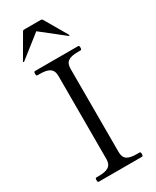

<svg xmlns="http://www.w3.org/2000/svg" viewBox="-240 -1026 888 1091"><g transform="rotate(-30 204.0 -480.5)"><path d="M33 -802C34 -802 35 -802 36 -803L182 -918L328 -803C329 -802 330 -802 331 -802C332 -802 334 -803 334 -805C334 -806 334 -806 333 -808L247 -956C245 -959 242 -961 238 -961H126C122 -961 119 -959 117 -956L31 -808C30 -806 30 -806 30 -805C30 -803 32 -802 33 -802ZM345 0C351 0 353 -5 353 -14C353 -23 352 -28 345 -28H330C271 -28 244 -42 244 -90V-635C244 -682 268 -698 330 -698H345C351 -698 353 -703 353 -712C353 -721 352 -726 345 -726H62C57 -726 55 -721 55 -712C55 -703 57 -698 62 -698H78C135 -698 164 -683 164 -635V-90C164 -45 138 -28 78 -28H62C57 -28 55 -23 55 -14C55 -5 57 0 62 0Z"/></g></svg>

Font: Shippori Mincho OTF
Style: Regular
Weight: 400
Designer: FONTDASU
Foundry: FONTDASU / Google Inc. / but / Adobe
Version: Version 3.300;hotconv 1.0.109;makeotfexe 2.5.65596